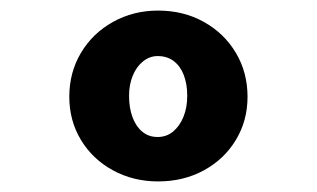

<svg xmlns="http://www.w3.org/2000/svg" viewBox="-20 -736 600 363"><path d="M279 -393Q232 -393 193.5 -414Q155 -435 133 -471.5Q111 -508 111 -553Q111 -599 133 -636Q155 -673 193.5 -694.5Q232 -716 279 -716Q327 -716 365.5 -694.5Q404 -673 426 -636Q448 -599 448 -553Q448 -508 426 -471.5Q404 -435 365.5 -414Q327 -393 279 -393ZM278 -477Q295 -477 307.5 -487.5Q320 -498 327 -515.5Q334 -533 334 -555Q334 -577 327.5 -594Q321 -611 308.5 -620.5Q296 -630 278 -630Q263 -630 250.5 -620Q238 -610 231 -593Q224 -576 224 -555Q224 -532 230.5 -514.5Q237 -497 249 -487Q261 -477 278 -477Z"/></svg>

Font: Lexend Tera
Style: Bold
Weight: 700
Designer: Bonnie Shaver-Troup, Thomas Jockin
Foundry: Lexend
Version: Version 1.007